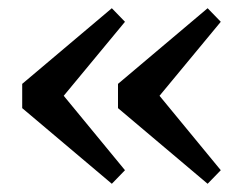

<svg xmlns="http://www.w3.org/2000/svg" viewBox="-20 -497 594 467"><path d="M252 -50 34 -234V-293L252 -477L284 -444L135 -264L284 -83ZM485 -50 267 -234V-293L485 -477L517 -444L368 -264L517 -83Z"/></svg>

Font: Source Serif 4 SmText Semibold
Style: Regular
Weight: 600
Designer: Frank Grießhammer
Foundry: Adobe
Version: Version 4.005;hotconv 1.1.0;makeotfexe 2.6.0